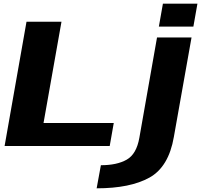

<svg xmlns="http://www.w3.org/2000/svg" viewBox="-20 -793 1100 1043"><path d="M5 0H576L598 -125H216.5L314 -675H124ZM505 230Q687 230 791.8 171.8Q896.5 113.5 924.5 -49.5L1020.5 -589.5H833L737 -44.5Q721.5 44 668.5 74.2Q615.5 104.5 528 104.5ZM865 -773 843 -648.5H1030.5L1052.5 -773Z"/></svg>

Font: Anybody Expanded
Style: Bold Italic
Weight: 700
Width: 7
Italic angle: -10°
Version: Version 1.113;gftools[0.9.25]